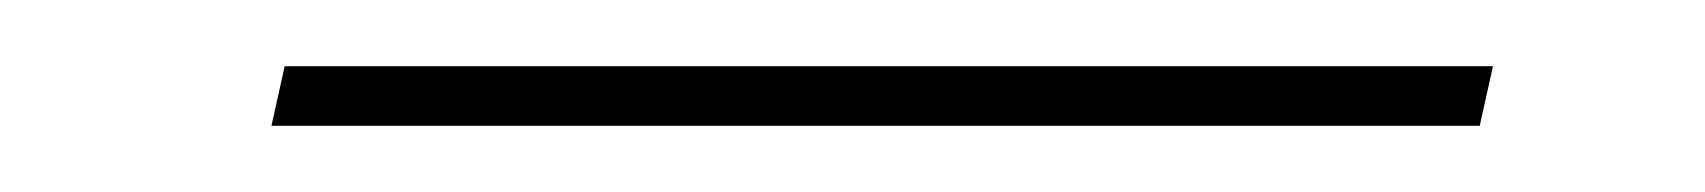

<svg xmlns="http://www.w3.org/2000/svg" viewBox="-20 -318 515 58"><path d="M62 -280 66 -298H431L427 -280Z"/></svg>

Font: DM Sans 16pt Thin
Style: Italic
Weight: 250
Italic angle: -10°
Version: Version 4.004;gftools[0.9.30]